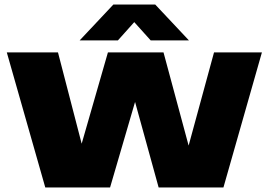

<svg xmlns="http://www.w3.org/2000/svg" viewBox="-20 -826 1184 846"><path d="M179.5 0 10 -595H235.5L365 -96H312L455.5 -595H700.5L835 -96H787L923 -595H1134L964.5 0H679L546 -482.5H606L465 0ZM331 -648 479.5 -806H664L812.5 -648H644L554.5 -747.5H588.5L499.5 -648Z"/></svg>

Font: Encode Sans SC SemiExpanded Black
Style: Regular
Weight: 900
Width: 6
Designer: Multiple Designers
Foundry: Impallari Type
Version: Version 3.002